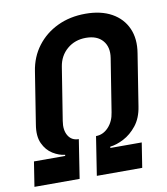

<svg xmlns="http://www.w3.org/2000/svg" viewBox="-83 -810 766 879"><g transform="rotate(-10 300.0 -370.0)"><path d="M6 0 24 -115H169L170 -120Q142 -123 113.5 -140.5Q85 -158 69 -192.5Q53 -227 62 -280L100 -520Q110 -586 147.5 -635.5Q185 -685 243 -712.5Q301 -740 373 -740Q445 -740 494.5 -712.5Q544 -685 566 -635.5Q588 -586 577 -520L539 -280Q531 -227 504 -193Q477 -159 443 -141.5Q409 -124 380 -121L379 -115H525L507 0H296L324 -180Q357 -180 382 -206.5Q407 -233 413 -275L452 -520Q460 -570 434 -600.5Q408 -631 356 -631Q305 -631 269 -600.5Q233 -570 225 -520L186 -275Q179 -233 195 -206.5Q211 -180 244 -180L216 0Z"/></g></svg>

Font: JetBrains Mono NL
Style: Bold Italic
Weight: 700
Italic angle: -9°
Designer: Philipp Nurullin, Konstantin Bulenkov
Foundry: JetBrains
Version: Version 2.304; ttfautohint (v1.8.4.7-5d5b)